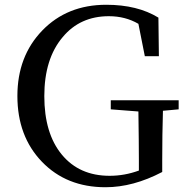

<svg xmlns="http://www.w3.org/2000/svg" viewBox="-20 -770 787 806"><path d="M423 16Q259 16 156 -91Q53 -198 53 -367Q53 -534 157.5 -642Q262 -750 426 -750Q557 -750 645 -696L647 -534H588L561 -670Q506 -702 437 -702Q316 -702 243 -614Q166 -523 166 -366.5Q166 -210 239.5 -121Q313 -32 440 -32Q503 -32 563 -54V-97Q563 -166 561 -302L445 -311V-349H730V-311L664 -305Q661 -205 661 -97V-48Q539 16 423 16Z"/></svg>

Font: GenRyuMin TW M
Style: Regular
Weight: 500
Version: Version 1.501;PS 1;hotconv 16.6.51;makeotf.lib2.5.65220